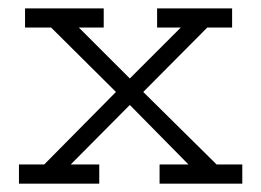

<svg xmlns="http://www.w3.org/2000/svg" viewBox="-20 -440 626 460"><path d="M40 -419.9H228.5V-374H168.9L291 -252L413.1 -374H356.4V-419.9H536.1V-374H476.6L323.2 -219.7L499 -45.9H560.5V0H362.3V-45.9H431.6L291 -188.5L149.4 -45.9H217.8V0H25.4V-45.9H85.9L257.8 -219.7L102.5 -374H40Z"/></svg>

Font: Thabit
Style: Regular
Weight: 500
Designer: Regenerated by Nadim Shaikli
Foundry: MAK Alagha
Version: 0.01